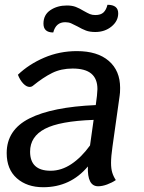

<svg xmlns="http://www.w3.org/2000/svg" viewBox="-20 -774 601 804"><path d="M451 -160Q445 -118 445 -92Q445 -68 450 -51.5Q455 -35 465 -20Q449 -9 428.5 -1.5Q408 6 391 6Q345 6 348 -77Q275 10 161 10Q93 10 50.5 -27.5Q8 -65 8 -133Q8 -230 103 -278Q198 -326 381 -334L386 -373Q388 -393 388 -401Q388 -444 362.5 -465.5Q337 -487 284 -487Q236 -487 198.5 -468.5Q161 -450 118 -415Q112 -410 104 -410Q91 -410 77.5 -424Q64 -438 55 -461Q101 -505 165 -532.5Q229 -560 302 -560Q388 -560 435.5 -519Q483 -478 483 -406Q483 -384 481 -373ZM357 -165 372 -272Q230 -267 168 -234.5Q106 -202 106 -139Q106 -59 192 -59Q237 -59 279 -87Q321 -115 357 -165ZM162 -675Q162 -712 191 -731.5Q220 -751 260 -751Q282 -751 297.5 -745Q313 -739 331 -728Q347 -719 356.5 -715Q366 -711 379 -711Q402 -711 413.5 -722Q425 -733 430 -754Q475 -754 475 -718Q475 -686 447 -663Q419 -640 379 -640Q356 -640 340 -646Q324 -652 305 -663Q288 -672 277.5 -676.5Q267 -681 253 -681Q214 -681 203 -638Q162 -638 162 -675Z"/></svg>

Font: Krub Medium
Style: Italic
Weight: 500
Italic angle: -8°
Designer: Ekaluck Peanpanawate
Foundry: Cadson Demak Co.,Ltd.
Version: Version 1.000; ttfautohint (v1.6)